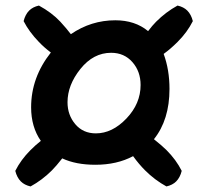

<svg xmlns="http://www.w3.org/2000/svg" viewBox="-20 -670 743 691"><path d="M35 -55Q55 -95 90 -130Q108 -148 127 -163Q92 -213 92 -284Q92 -391 163 -481Q139 -499 120 -519Q85 -555 65 -594Q71 -618 85 -632Q98 -645 120 -650Q166 -625 197 -592Q220 -567 235 -547Q308 -597 395 -597Q466 -597 513 -558Q528 -578 542 -592Q577 -627 619 -650Q641 -645 654 -632Q668 -618 674 -594Q654 -554 619 -519Q594 -494 569 -476Q590 -419 590 -350Q590 -239 534 -169Q564 -145 579 -130Q614 -95 634 -55Q628 -31 614 -17Q601 -4 579 1Q537 -22 502 -57Q480 -79 459 -108Q401 -77 323 -77Q253 -77 204 -100Q182 -72 167 -57Q132 -22 90 1Q68 -4 55 -17Q41 -31 35 -55ZM223 -302Q223 -256 251 -223Q279 -190 325 -190Q384 -190 435 -243.5Q486 -297 486 -364Q486 -413 456.5 -446.5Q427 -480 380 -480Q316 -480 269.5 -422Q223 -364 223 -302Z"/></svg>

Font: Gorditas
Style: Regular
Weight: 400
Designer: Gustavo Dipre (gbrenda1987@gmail.com)
Foundry: Gustavo Dipre (gbrenda1987@gmail.com)
Version: Version 1.001